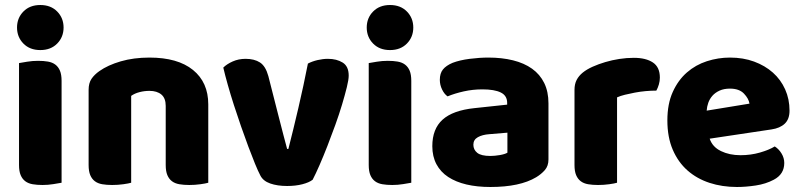

<svg xmlns="http://www.w3.org/2000/svg" viewBox="-20 -731 3204 767"><path d="M48 -621Q48 -659 73.5 -685Q99 -711 141 -711Q183 -711 208.5 -685Q234 -659 234 -621Q234 -583 208.5 -557Q183 -531 141 -531Q99 -531 73.5 -557Q48 -583 48 -621ZM226 -1Q215 1 193.5 4.5Q172 8 150 8Q128 8 110.5 5Q93 2 81 -7Q69 -16 62.5 -31.5Q56 -47 56 -72V-479Q67 -481 88.5 -484.5Q110 -488 132 -488Q154 -488 171.5 -485Q189 -482 201 -473Q213 -464 219.5 -448.5Q226 -433 226 -408Z M642 -308Q642 -339 624.5 -353.5Q607 -368 577 -368Q557 -368 537.5 -363Q518 -358 504 -348V-1Q494 2 472.5 5Q451 8 428 8Q406 8 388.5 5Q371 2 359 -7Q347 -16 340.5 -31.5Q334 -47 334 -72V-372Q334 -399 345.5 -416Q357 -433 377 -447Q411 -471 462.5 -486Q514 -501 577 -501Q690 -501 751 -451.5Q812 -402 812 -314V-1Q802 2 780.5 5Q759 8 736 8Q714 8 696.5 5Q679 2 667 -7Q655 -16 648.5 -31.5Q642 -47 642 -72Z M1229 -13Q1215 -2 1188 5Q1161 12 1127 12Q1088 12 1059.5 2Q1031 -8 1020 -30Q1011 -47 998.5 -77.5Q986 -108 972 -145.5Q958 -183 943 -226Q928 -269 914.5 -311Q901 -353 890 -392Q879 -431 872 -461Q886 -475 909.5 -485.5Q933 -496 961 -496Q996 -496 1018.5 -481.5Q1041 -467 1052 -427L1091 -274Q1102 -229 1112 -192.5Q1122 -156 1127 -136H1132Q1151 -210 1172 -300Q1193 -390 1210 -477Q1227 -486 1248.5 -491Q1270 -496 1290 -496Q1325 -496 1349 -481Q1373 -466 1373 -429Q1373 -413 1365.5 -382.5Q1358 -352 1346.5 -313.5Q1335 -275 1319.5 -232Q1304 -189 1288 -148Q1272 -107 1256.5 -71.5Q1241 -36 1229 -13Z M1445 -621Q1445 -659 1470.5 -685Q1496 -711 1538 -711Q1580 -711 1605.5 -685Q1631 -659 1631 -621Q1631 -583 1605.5 -557Q1580 -531 1538 -531Q1496 -531 1470.5 -557Q1445 -583 1445 -621ZM1623 -1Q1612 1 1590.5 4.5Q1569 8 1547 8Q1525 8 1507.5 5Q1490 2 1478 -7Q1466 -16 1459.5 -31.5Q1453 -47 1453 -72V-479Q1464 -481 1485.5 -484.5Q1507 -488 1529 -488Q1551 -488 1568.5 -485Q1586 -482 1598 -473Q1610 -464 1616.5 -448.5Q1623 -433 1623 -408Z M1939 -108Q1956 -108 1976.5 -111.5Q1997 -115 2007 -121V-201L1935 -195Q1907 -193 1889 -183Q1871 -173 1871 -153Q1871 -133 1886.5 -120.5Q1902 -108 1939 -108ZM1931 -501Q1985 -501 2029.5 -490Q2074 -479 2105.5 -456.5Q2137 -434 2154 -399.5Q2171 -365 2171 -318V-94Q2171 -68 2156.5 -51.5Q2142 -35 2122 -23Q2057 16 1939 16Q1886 16 1843.5 6Q1801 -4 1770.5 -24Q1740 -44 1723.5 -75Q1707 -106 1707 -147Q1707 -216 1748 -253Q1789 -290 1875 -299L2006 -313V-320Q2006 -349 1980.5 -361.5Q1955 -374 1907 -374Q1869 -374 1833 -366Q1797 -358 1768 -346Q1755 -355 1746 -373.5Q1737 -392 1737 -412Q1737 -438 1749.5 -453.5Q1762 -469 1788 -480Q1817 -491 1856.5 -496Q1896 -501 1931 -501Z M2445 -1Q2435 2 2413.5 5Q2392 8 2369 8Q2347 8 2329.5 5Q2312 2 2300 -7Q2288 -16 2281.5 -31.5Q2275 -47 2275 -72V-372Q2275 -395 2283.5 -411.5Q2292 -428 2308 -441Q2324 -454 2347.5 -464.5Q2371 -475 2398 -483Q2425 -491 2454 -495.5Q2483 -500 2512 -500Q2560 -500 2588 -481.5Q2616 -463 2616 -421Q2616 -407 2612 -393.5Q2608 -380 2602 -369Q2581 -369 2559 -367Q2537 -365 2516 -361Q2495 -357 2476.5 -352.5Q2458 -348 2445 -342Z M2924 16Q2865 16 2814.5 -0.5Q2764 -17 2726.5 -50Q2689 -83 2667.5 -133Q2646 -183 2646 -250Q2646 -316 2667.5 -363.5Q2689 -411 2724 -441.5Q2759 -472 2804 -486.5Q2849 -501 2896 -501Q2949 -501 2992.5 -485Q3036 -469 3067.5 -441Q3099 -413 3116.5 -374Q3134 -335 3134 -289Q3134 -255 3115 -237Q3096 -219 3062 -214L2815 -177Q2826 -144 2860 -127.5Q2894 -111 2938 -111Q2979 -111 3015.5 -121.5Q3052 -132 3075 -146Q3091 -136 3102 -118Q3113 -100 3113 -80Q3113 -35 3071 -13Q3039 4 2999 10Q2959 16 2924 16ZM2896 -377Q2872 -377 2854.5 -369Q2837 -361 2826 -348.5Q2815 -336 2809.5 -320.5Q2804 -305 2803 -289L2974 -317Q2971 -337 2952 -357Q2933 -377 2896 -377Z"/></svg>

Font: Baloo Paaji
Style: Regular
Weight: 400
Designer: Shuchita Grover and Ek Type
Foundry: Ek Type
Version: Version 1.007;PS 1.000;hotconv 1.0.88;makeotf.lib2.5.647800